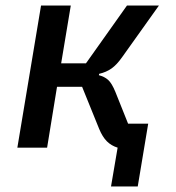

<svg xmlns="http://www.w3.org/2000/svg" viewBox="-20 -536 640 697"><path d="M407 0Q384 -7 368 -23Q352 -39 340 -68L278 -221H187L151 0H43L129 -516H237L202 -306H292L441 -516H557L423 -328Q404 -301 385 -287.5Q366 -274 340 -268L339 -263Q359 -258 372.5 -246Q386 -234 399 -202L445 -87H518L480 141H383Z"/></svg>

Font: IBM Plex Mono Medium
Style: Italic
Weight: 500
Italic angle: -9°
Monospace: yes
Designer: Mike Abbink, Paul van der Laan, Pieter van Rosmalen
Foundry: Bold Monday
Version: Version 2.3